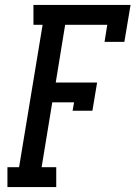

<svg xmlns="http://www.w3.org/2000/svg" viewBox="-20 -755 547 775"><path d="M10 0V-80H57L152 -655H115V-735H507L482 -586H402L413 -655H243L205 -422H372L353 -308H273L279 -342H191L148 -80H207V0Z"/></svg>

Font: Iosevka Slab Medium
Style: Italic
Weight: 500
Italic angle: -9°
Monospace: yes
Designer: Belleve Invis
Foundry: Belleve Invis
Version: Version 11.1.0; ttfautohint (v1.8.3)